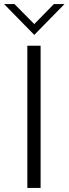

<svg xmlns="http://www.w3.org/2000/svg" viewBox="-49 -921 336 941"><path d="M85 -697H150V0H85ZM-29 -901H22L119 -803L215 -901H267L119 -750Z"/></svg>

Font: Hanken Grotesk Light
Style: Regular
Weight: 300
Designer: Alfredo Marco Pradil
Foundry: Hanken Design Co.
Version: Version 3.014